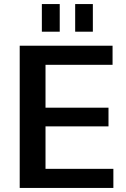

<svg xmlns="http://www.w3.org/2000/svg" viewBox="-20 -925 621 945"><path d="M204 -94H538V0H77V-700H534V-606H204V-395H514V-303H204ZM274 -905V-769H186V-905ZM437 -905V-769H350V-905Z"/></svg>

Font: Pathway Extreme 8pt Thin 12pt SemiBold
Style: Regular
Weight: 600
Version: Version 1.001;gftools[0.9.26]